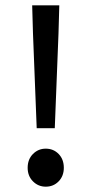

<svg xmlns="http://www.w3.org/2000/svg" viewBox="-20 -690 344 722"><path d="M118 -208 104 -565 101 -670H203L200 -565L186 -208ZM152 12Q124 12 104 -8Q84 -28 84 -59Q84 -91 104 -111Q124 -131 152 -131Q181 -131 200.5 -111Q220 -91 220 -59Q220 -28 200.5 -8Q181 12 152 12Z"/></svg>

Font: Assistant SemiBold
Style: Regular
Weight: 600
Designer: Hebrew By Ben Nathan, Latin by Paul Hunt
Version: Version 3.000